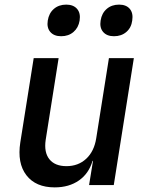

<svg xmlns="http://www.w3.org/2000/svg" viewBox="-20 -802 640 832"><path d="M217 10Q135 10 94.5 -42.5Q54 -95 68 -185L126 -550H234L178 -196Q170 -142 194 -112Q218 -82 268 -82Q319 -82 353.5 -114Q388 -146 397 -203L452 -550H560L473 0H366L383 -105H381Q365 -50 322 -20Q279 10 217 10ZM474 -645Q443 -645 427 -663.5Q411 -682 416 -713Q421 -745 442.5 -763.5Q464 -782 496 -782Q527 -782 542.5 -763.5Q558 -745 553 -713Q549 -682 527.5 -663.5Q506 -645 474 -645ZM245 -645Q214 -645 198 -663.5Q182 -682 187 -713Q192 -745 213.5 -763.5Q235 -782 267 -782Q298 -782 314 -763.5Q330 -745 325 -713Q320 -682 298.5 -663.5Q277 -645 245 -645Z"/></svg>

Font: JetBrains Mono NL SemiBold
Style: Italic
Weight: 600
Italic angle: -9°
Monospace: yes
Designer: Philipp Nurullin, Konstantin Bulenkov
Foundry: JetBrains
Version: Version 2.305; ttfautohint (v1.8.4.7-5d5b)